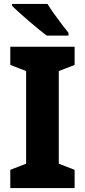

<svg xmlns="http://www.w3.org/2000/svg" viewBox="-20 -950 430 970"><path d="M357 0H32V-92L112 -123V-591L32 -622V-714H357V-622L277 -591V-123L357 -92ZM220 -930Q233 -908 253 -880.5Q273 -853 292.5 -827Q312 -801 326 -784V-770H217Q200 -782 175.5 -802Q151 -822 125.5 -844Q100 -866 77.5 -886Q55 -906 41 -920V-930Z"/></svg>

Font: Noto Sans Lao UI SemCond ExtBd
Style: Regular
Weight: 800
Width: 4
Designer: Monotype Design Team
Foundry: Monotype Imaging Inc.
Version: Version 2.000; ttfautohint (v1.8.4.7-5d5b)